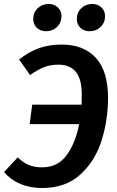

<svg xmlns="http://www.w3.org/2000/svg" viewBox="-31 -930 588 965"><path d="M512 -438Q512 -328 480 -225Q448 -122 373.5 -53.5Q299 15 181 15Q60 15 -11 -65L58 -139Q85 -113 113 -101Q141 -89 181 -89Q259 -89 303.5 -149.5Q348 -210 367 -306H118L131 -404H379Q380 -421 380 -453Q380 -533 350 -569Q320 -605 264 -605Q223 -605 192 -593Q161 -581 120 -553L65 -631Q113 -669 164 -687.5Q215 -706 279 -706Q390 -706 451 -639Q512 -572 512 -438ZM136 -834Q136 -867 158.5 -888.5Q181 -910 214 -910Q242 -910 260 -892.5Q278 -875 278 -849Q278 -816 255.5 -794.5Q233 -773 200 -773Q172 -773 154 -790.5Q136 -808 136 -834ZM355 -834Q355 -867 377.5 -888.5Q400 -910 433 -910Q461 -910 479 -892.5Q497 -875 497 -849Q497 -816 474.5 -794.5Q452 -773 419 -773Q391 -773 373 -790.5Q355 -808 355 -834Z"/></svg>

Font: FiraGO Medium
Style: Italic
Weight: 500
Italic angle: -8°
Designer: bBox Type GmbH
Foundry: bBox Type GmbH
Version: Version 1.001